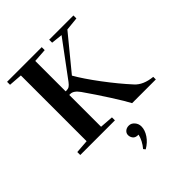

<svg xmlns="http://www.w3.org/2000/svg" viewBox="-252 -811 1230 1230"><g transform="rotate(-45 363.0 -196.0)"><path d="M24.4 0V-26.9L115.7 -33.7V-629.4L24.4 -636.2V-663.1H338.4V-636.2L246.6 -629.9V-354.5H255.4Q269.5 -354.5 279.5 -361.1Q289.6 -367.7 301.8 -383.8L482.9 -627.9L405.8 -636.2V-663.1H625.5V-636.2L534.7 -627L346.2 -397.5Q382.8 -333 452.1 -240.5Q521.5 -147.9 587.4 -76.2Q627.4 -31.7 709 -23.4V0H494.1Q475.1 -37.1 421.9 -120.4Q368.7 -203.6 314 -281.7Q285.2 -321.8 256.3 -321.8H246.6V-33.7L338.4 -26.9V0ZM346.7 271 335.9 257.8Q370.1 217.3 380.9 171.9H378.4Q352.5 171.9 341.6 157.7Q330.6 143.6 330.6 126.5Q330.6 109.4 343.8 97.9Q356.9 86.4 377.4 86.4Q399.4 86.4 415.3 105Q431.2 123.5 431.2 147.5Q431.2 180.2 408.7 214.1Q386.2 248 346.7 271Z"/></g></svg>

Font: Elstob 14pt SemiBold
Style: Regular
Weight: 600
Designer: Peter S. Baker
Version: Version 1.015